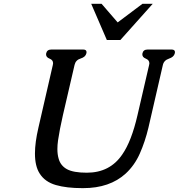

<svg xmlns="http://www.w3.org/2000/svg" viewBox="-20 -954 934 1003"><path d="M456.5 -934.1H510.7L594.7 -836.9L724.1 -934.1H777.8L608.9 -745.1H538.1ZM180.7 -287.1 255.9 -614.3Q256.8 -619.1 257.3 -623.5Q257.3 -640.6 239.3 -647.5Q220.7 -654.8 220.7 -669.4Q220.7 -672.4 221.2 -675.3Q225.6 -695.3 248.5 -695.3H414.1Q432.1 -695.3 432.1 -681.6Q432.1 -678.7 431.2 -675.3Q426.8 -656.2 401.4 -648.4Q375.5 -640.6 369.6 -615.2L308.6 -352.1Q291.5 -277.3 283.2 -220.7Q279.8 -196.3 279.8 -175.3Q279.8 -147.9 286.1 -126Q295.9 -88.9 329.6 -70.3Q363.3 -51.8 433.6 -51.8Q554.2 -51.8 618.7 -147Q667 -216.3 698.2 -352.1L758.8 -613.8Q759.8 -618.7 760.3 -623Q760.3 -640.1 742.2 -647.5Q723.6 -654.8 723.6 -669.4Q723.6 -672.4 724.1 -675.3Q728.5 -695.3 751.5 -695.3H876Q894 -695.3 894 -681.6Q894 -678.7 893.1 -675.3Q888.7 -656.2 862.3 -647.5Q835.9 -638.7 830.6 -613.8L755.4 -287.1Q737.8 -213.4 710.4 -151.9Q683.1 -90.3 636.7 -47.4Q553.2 28.8 415 28.8Q412.6 28.8 410.2 28.8Q327.6 28.8 272 12.7Q214.4 -3.9 187 -47.9Q162.6 -85.9 162.6 -152.3Q162.6 -209.5 180.7 -287.1Z"/></svg>

Font: Caudex
Style: Bold
Weight: 700
Italic angle: -13°
Version: Version 1.04